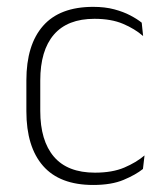

<svg xmlns="http://www.w3.org/2000/svg" viewBox="-20 -516 469 546"><path d="M245 10Q150 10 102.5 -44.2Q55 -98.5 55 -199.5V-287.5Q55 -388.5 102.5 -442.5Q150 -496.5 245 -496.5Q278.5 -496.5 304.8 -489.5Q331 -482.5 350.5 -472.2Q370 -462 383 -451.5L387 -413.5Q363.5 -434 330 -448.2Q296.5 -462.5 248.5 -462.5Q172 -462.5 133.2 -417.5Q94.5 -372.5 94.5 -287V-200.5Q94.5 -116 133.2 -70.5Q172 -25 250 -25Q299.5 -25 333.5 -39.5Q367.5 -54 391 -74L386.5 -35.5Q366 -19 331.5 -4.5Q297 10 245 10Z"/></svg>

Font: Anek Malayalam ExtraLight
Style: Regular
Weight: 250
Version: Version 1.003